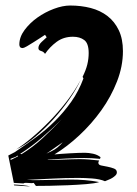

<svg xmlns="http://www.w3.org/2000/svg" viewBox="-20 -635 495 695"><path d="M403 -11Q403 -5 398 0Q393 5 386.5 9Q380 13 372 16L360 21Q351 17 339 14.5Q327 12 313.5 11Q300 10 287 9.5Q274 9 264 9Q217 9 170.5 11.5Q124 14 77 16Q88 17 98 17H120Q149 17 178 16Q207 15 236 15Q262 15 287.5 17Q313 19 339 24Q324 29 292.5 31.5Q261 34 226.5 35.5Q192 37 160 37.5Q128 38 110 38L102 27Q100 27 98.5 27.5Q97 28 95 28Q91 28 87 27.5Q83 27 78 27H71Q68 27 65 29Q56 29 47.5 28Q39 27 30 27L10 -72L33 -84Q72 -110 109.5 -137.5Q147 -165 179.5 -197.5Q212 -230 238.5 -267.5Q265 -305 282 -351L279 -357Q291 -381 296 -401.5Q301 -422 301 -443Q301 -478 285 -490Q269 -502 244 -502Q210 -502 185 -483.5Q160 -465 143 -440Q138 -448 128.5 -450.5Q119 -453 119 -461Q119 -472 130.5 -483Q142 -494 149 -500L143 -509Q139 -506 127 -498.5Q115 -491 102 -482.5Q89 -474 77.5 -467.5Q66 -461 62 -461Q50 -461 50 -474Q50 -501 69 -526.5Q88 -552 115.5 -571.5Q143 -591 175 -603Q207 -615 234 -615Q274 -615 308.5 -606Q343 -597 369 -577Q395 -557 410 -525.5Q425 -494 425 -450Q425 -395 403.5 -340Q382 -285 347 -236Q312 -187 267.5 -145.5Q223 -104 177 -76Q187 -77 201.5 -78Q216 -79 232 -80Q248 -81 262.5 -81.5Q277 -82 287 -82Q301 -82 317 -78.5Q333 -75 344 -66L342 -60Q313 -63 285 -63Q272 -63 254.5 -62.5Q237 -62 219 -61Q201 -60 183.5 -59Q166 -58 153 -57V-56Q163 -56 178.5 -56.5Q194 -57 210.5 -57.5Q227 -58 242 -58.5Q257 -59 268 -59Q286 -59 303.5 -57.5Q321 -56 339 -54Q336 -49 336 -46Q336 -38 346.5 -36Q357 -34 369.5 -31.5Q382 -29 392.5 -25Q403 -21 403 -11ZM38 -94Q64 -110 96.5 -137.5Q129 -165 161.5 -198.5Q194 -232 223 -270Q252 -308 272 -346Q257 -313 230.5 -275Q204 -237 171.5 -201.5Q139 -166 104 -137Q69 -108 38 -94ZM204 -204Q169 -169 132 -137Q95 -105 53 -78L58 -77Q100 -103 135.5 -136Q171 -169 204 -204ZM169 -89Q188 -98 207 -120L148 -79Q156 -83 169 -89ZM30 33Q32 33 41 33.5Q50 34 60 35Q70 36 78.5 37.5Q87 39 89 40L31 36ZM21 -57 45 -69 44 -72Q38 -67 31 -65Q24 -63 18 -60V-57Z"/></svg>

Font: Finger Paint
Style: Regular
Weight: 400
Designer: Ralph du Carrois
Foundry: Ralph du Carrois
Version: Version 1.001